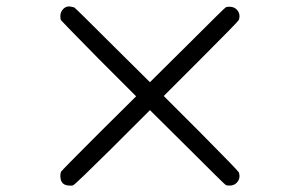

<svg xmlns="http://www.w3.org/2000/svg" viewBox="-20 -550 934 598"><path d="M168 -500Q168 -512 176 -521Q184 -530 195 -530Q199 -530 211 -527Q215 -525 331 -409L447 -294L563 -409Q680 -526 683 -527Q686 -529 695 -529Q709 -529 717.5 -520Q726 -511 726 -499Q726 -496 724 -488Q722 -483 606 -367L490 -251L606 -135Q722 -18 724 -13Q726 -5 726 -2Q726 10 717.5 19Q709 28 695 28Q686 28 683 26Q680 25 563 -92L447 -207L331 -91Q217 22 208 27Q206 28 203 28H197Q168 28 168 -2Q168 -10 170 -15Q174 -21 288 -135L404 -250L288 -366Q171 -485 170 -487Q168 -490 168 -500Z"/></svg>

Font: KaTeX_Main
Style: Bold
Weight: 700
Version: Version 1.1; ttfautohint (v1.3)